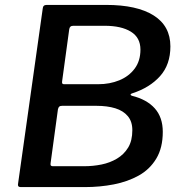

<svg xmlns="http://www.w3.org/2000/svg" viewBox="-20 -762 747 782"><path d="M64 0Q57 0 54.5 -4Q52 -8 54 -17L154 -727Q155 -742 170 -742H412Q538 -742 606 -699Q674 -656 674 -573Q674 -499 632 -452Q590 -405 519 -382Q512 -380 512 -377Q512 -374 517 -372Q578 -357 610.5 -320.5Q643 -284 643 -225Q643 -160 616.5 -116Q590 -72 545 -47Q500 -22 443.5 -11Q387 0 326 0H64ZM323 -85Q359 -85 393.5 -92Q428 -99 456.5 -116Q485 -133 502 -161Q519 -189 519 -232Q519 -267 500.5 -289Q482 -311 449.5 -321Q417 -331 373 -331H233Q225 -331 221.5 -328Q218 -325 216 -317L186 -97Q185 -90 187.5 -87.5Q190 -85 195 -85ZM380 -419Q427 -419 466 -435Q505 -451 528.5 -482.5Q552 -514 552 -560Q552 -609 513 -633Q474 -657 406 -657H279Q271 -657 267 -653.5Q263 -650 262 -643L233 -431Q232 -424 234 -421.5Q236 -419 241 -419Z"/></svg>

Font: Libre Franklin Thin Medium
Style: Italic
Weight: 500
Italic angle: -8°
Version: Version 3.000